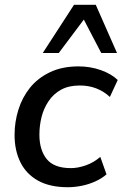

<svg xmlns="http://www.w3.org/2000/svg" viewBox="-20 -775 513 804"><path d="M264 9Q189 9 139.5 -18.5Q90 -46 65.5 -95.5Q41 -145 41 -210Q41 -264 57 -315.5Q73 -367 105.5 -407.5Q138 -448 189 -472.5Q240 -497 309 -497Q358 -497 402 -481.5Q446 -466 473 -440L440 -369Q416 -392 384 -404.5Q352 -417 314 -417Q268 -417 236 -399.5Q204 -382 183.5 -351.5Q163 -321 154 -285Q145 -249 145 -211Q145 -147 175.5 -109Q206 -71 277 -71Q306 -71 339 -82.5Q372 -94 400 -118L426 -45Q407 -28 379.5 -15.5Q352 -3 322 3Q292 9 264 9ZM159 -553 290 -755H381L470 -553H404L331 -693L226 -553Z"/></svg>

Font: Nunito Sans 12pt ExtraLight 12pt SemiBold
Style: Italic
Weight: 600
Italic angle: -9°
Version: Version 3.101;gftools[0.9.27]